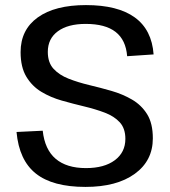

<svg xmlns="http://www.w3.org/2000/svg" viewBox="-20 -728 669 755"><path d="M316 7Q187 7 121 -45.5Q55 -98 45 -209L148 -214Q156 -140 199 -103.5Q242 -67 318 -67Q390 -67 431.5 -98Q473 -129 473 -182Q473 -223 451 -247Q429 -271 392 -285Q355 -299 311 -309.5Q267 -320 223 -332.5Q179 -345 142.5 -367Q106 -389 83.5 -426.5Q61 -464 61 -523Q61 -611 128.5 -659.5Q196 -708 318 -708Q443 -708 510 -659.5Q577 -611 584 -514L480 -507Q475 -571 434.5 -602.5Q394 -634 317 -634Q247 -634 207.5 -605Q168 -576 168 -524Q168 -482 190.5 -457.5Q213 -433 250 -418.5Q287 -404 331 -393.5Q375 -383 418.5 -370.5Q462 -358 499 -336.5Q536 -315 558.5 -279Q581 -243 581 -184Q581 -96 510 -44.5Q439 7 316 7Z"/></svg>

Font: Pathway Extreme 28pt Medium
Style: Regular
Weight: 500
Designer: Eduardo Rodriguez Tunni
Foundry: Eduardo Rodriguez Tunni
Version: Version 1.001;gftools[0.9.26]